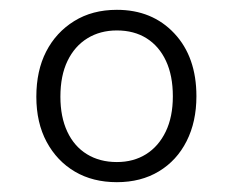

<svg xmlns="http://www.w3.org/2000/svg" viewBox="-20 -755 474 391"><path d="M218 -384Q169 -384 132.5 -405.5Q96 -427 75 -466Q54 -505 54 -558Q54 -611 74 -650Q94 -689 131 -712Q168 -735 218 -735Q290 -735 335 -687Q380 -639 380 -559Q380 -507 360 -467.5Q340 -428 303.5 -406Q267 -384 218 -384ZM218 -425Q252 -425 277.5 -441Q303 -457 317.5 -487Q332 -517 332 -559Q332 -601 318 -631Q304 -661 278.5 -677Q253 -693 218 -693Q184 -693 158 -677Q132 -661 117.5 -631Q103 -601 103 -558Q103 -517 117 -487Q131 -457 157 -441Q183 -425 218 -425Z"/></svg>

Font: Mona Sans ExtraLight Light
Style: Regular
Weight: 300
Version: Version 2.000